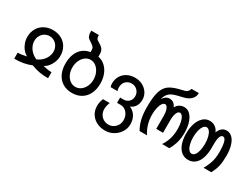

<svg xmlns="http://www.w3.org/2000/svg" viewBox="-78 -1504 3157 2428"><g transform="rotate(30 1500.0 -290.0)"><path d="M180 -105.5Q145 -123.5 117.5 -156.8Q90 -190 74.2 -233.2Q58.5 -276.5 58.5 -322.5Q58.5 -391 89.2 -445Q120 -499 175 -529Q230 -559 300 -559Q370 -559 425 -529Q480 -499 510.8 -445Q541.5 -391 541.5 -322.5Q541.5 -276 525.8 -233Q510 -190 482.5 -156.5Q455 -123 421 -105.5Q460 -96.5 487.2 -92Q514.5 -87.5 547 -87.5V0.5Q412.5 2.5 300 -44Q187.5 2.5 53 0.5V-87.5Q86 -87.5 113.8 -92Q141.5 -96.5 180 -105.5ZM300 -132Q342 -149.5 373.5 -179.2Q405 -209 422.2 -246.5Q439.5 -284 439.5 -323.5Q439.5 -364.5 421 -398.2Q402.5 -432 370.5 -451.5Q338.5 -471 300 -471Q261 -471 229 -451.5Q197 -432 178.8 -398.2Q160.5 -364.5 160.5 -323.5Q160.5 -284.5 178 -246.8Q195.5 -209 227.2 -179Q259 -149 300 -132Z M644.5 -271Q644.5 -350.5 668.5 -410.5Q692.5 -470.5 738 -507.2Q783.5 -544 847.5 -554.5V-578.5Q847.5 -608 835.5 -624.5Q823.5 -641 795.5 -658Q762.5 -678.5 749 -690Q735.5 -701.5 727.2 -725.5Q719 -749.5 719.5 -794H830.5Q830 -767.5 835.2 -753Q840.5 -738.5 849.2 -731.5Q858 -724.5 880.5 -711.5Q911 -693.5 928.2 -677.8Q945.5 -662 954 -641Q962.5 -620 962.5 -589V-554Q1019.5 -542.5 1063 -503.8Q1106.5 -465 1130.5 -404.8Q1154.5 -344.5 1154.5 -271Q1154.5 -185 1123 -121Q1091.5 -57 1033.8 -22.8Q976 11.5 899 11.5Q822.5 11.5 765 -22.8Q707.5 -57 676 -120.8Q644.5 -184.5 644.5 -271ZM1054.5 -271Q1054.5 -324.5 1033.8 -370.5Q1013 -416.5 977.5 -443.8Q942 -471 899 -471Q856 -471 820.8 -444Q785.5 -417 765.2 -371Q745 -325 745 -271Q745 -217 765.2 -172.5Q785.5 -128 820.8 -102.2Q856 -76.5 899 -76.5Q942 -76.5 977.8 -102.5Q1013.5 -128.5 1034 -173Q1054.5 -217.5 1054.5 -271Z M1258.5 -7.5Q1258.5 -34.5 1264 -60.8Q1269.5 -87 1281 -117.5H1379.5Q1369 -92.5 1363.2 -66Q1357.5 -39.5 1357.5 -17.5Q1357.5 23.5 1376.5 56.8Q1395.5 90 1428 108.8Q1460.5 127.5 1500.5 127.5Q1537.5 127.5 1569.8 108.5Q1602 89.5 1621 56.8Q1640 24 1640 -16.5Q1640 -58.5 1622.8 -92.8Q1605.5 -127 1576.2 -146.8Q1547 -166.5 1512.5 -166.5H1458.5V-243.5H1512.5Q1541.5 -243.5 1565.2 -257.5Q1589 -271.5 1602.8 -296Q1616.5 -320.5 1616.5 -351Q1616.5 -384.5 1600.8 -412Q1585 -439.5 1558.5 -455Q1532 -470.5 1500.5 -470.5Q1465 -470.5 1438 -455.2Q1411 -440 1396 -412.2Q1381 -384.5 1381 -347Q1381 -330 1382.8 -319.8Q1384.5 -309.5 1389.5 -297.5H1289Q1280.5 -322 1280.5 -349Q1280.5 -409 1308.5 -456.2Q1336.5 -503.5 1386.5 -529.8Q1436.5 -556 1500.5 -556Q1561 -556 1610.5 -530Q1660 -504 1688.8 -459Q1717.5 -414 1717.5 -359.5Q1717.5 -303 1692.8 -263.5Q1668 -224 1623 -207Q1680 -183 1710.5 -132.8Q1741 -82.5 1741 -14.5Q1741 46 1708 98.8Q1675 151.5 1619.8 183Q1564.5 214.5 1500.5 214.5Q1430.5 214.5 1375.5 186.2Q1320.5 158 1289.5 107.2Q1258.5 56.5 1258.5 -7.5Z M1812.5 -315Q1812.5 -456.5 1835.8 -533.5Q1859 -610.5 1909.5 -648.2Q1960 -686 2054.5 -709.5L2128 -727.5Q2150.5 -733.5 2165.8 -751Q2181 -768.5 2186 -790H2292.5Q2292 -767 2287.5 -751.5Q2283 -736 2272.5 -719.5Q2235.5 -663.5 2149 -644.5L2081 -628.5Q2033.5 -617.5 2001.2 -601.8Q1969 -586 1947 -558Q1925 -530 1914.5 -485.5Q1934.5 -515 1957.5 -530.2Q1980.5 -545.5 2009 -545.5Q2042 -545.5 2066.5 -528.8Q2091 -512 2107 -474.5Q2128.5 -513 2159.2 -529.2Q2190 -545.5 2225 -545.5Q2275.5 -545.5 2312.5 -507.2Q2349.5 -469 2368.8 -404.5Q2388 -340 2388 -263Q2388 -189.5 2370.8 -125.8Q2353.5 -62 2317.5 0H2212.5Q2251.5 -59.5 2270 -122.2Q2288.5 -185 2288.5 -259Q2288.5 -316 2278.2 -361Q2268 -406 2250.2 -431Q2232.5 -456 2211 -456Q2192 -456 2178.5 -436.8Q2165 -417.5 2158.2 -386.2Q2151.5 -355 2151.5 -319.5V-129H2052V-319.5Q2052 -357.5 2045 -388.5Q2038 -419.5 2024.8 -437.8Q2011.5 -456 1994 -456Q1973.5 -456 1955.5 -430.8Q1937.5 -405.5 1926.8 -360.8Q1916 -316 1916 -260Q1916 -189 1935.2 -123Q1954.5 -57 1991.5 0H1883Q1846.5 -65 1829.5 -137Q1812.5 -209 1812.5 -315Z M2408.5 -272.5Q2408.5 -349.5 2430 -414.2Q2451.5 -479 2492.8 -517.8Q2534 -556.5 2590 -556.5Q2636 -556.5 2671.2 -532.2Q2706.5 -508 2723.5 -464Q2740 -510.5 2768.8 -533.5Q2797.5 -556.5 2835.5 -556.5Q2883.5 -556.5 2919 -522Q2954.5 -487.5 2973.2 -424.5Q2992 -361.5 2992 -277.5Q2992 -191.5 2979 -130.8Q2966 -70 2929 -2H2817Q2845.5 -55 2861.5 -95.8Q2877.5 -136.5 2884.5 -179.2Q2891.5 -222 2891.5 -277.5Q2891.5 -364.5 2877.5 -416.5Q2863.5 -468.5 2833 -468.5Q2805 -468.5 2792.2 -430.8Q2779.5 -393 2779.5 -336V-272.5Q2779.5 -186 2757.8 -122.2Q2736 -58.5 2694.5 -24.2Q2653 10 2595.5 10Q2538 10 2495.8 -24.2Q2453.5 -58.5 2431 -122.2Q2408.5 -186 2408.5 -272.5ZM2681.5 -272.5Q2681.5 -326.5 2670.5 -370.8Q2659.5 -415 2640 -440.5Q2620.5 -466 2595.5 -466Q2570.5 -466 2550.8 -440.2Q2531 -414.5 2520 -370.2Q2509 -326 2509 -272.5Q2509 -218.5 2520 -174.5Q2531 -130.5 2550.8 -105.2Q2570.5 -80 2596 -80Q2624 -80 2643.5 -107.8Q2663 -135.5 2672.2 -179.5Q2681.5 -223.5 2681.5 -272.5Z"/></g></svg>

Font: JuliaMono Medium
Style: Regular
Weight: 500
Monospace: yes
Designer: cormullion
Foundry: corm
Version: Version 0.054; ttfautohint (v1.8.4)